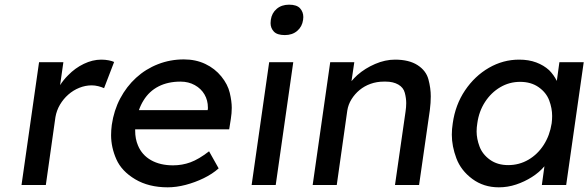

<svg xmlns="http://www.w3.org/2000/svg" viewBox="-20 -791 2516 821"><path d="M72 0 147 -525H251L237 -427Q251 -449 271 -469Q301 -500 338.5 -518Q376 -536 413 -536Q430 -536 445 -533Q460 -530 468 -526L425 -414Q414 -419 400 -422.5Q386 -426 372 -426Q345 -426 319 -415.5Q293 -405 272 -386.5Q251 -368 236.5 -343.5Q222 -319 217 -290L176 0Z M697 10Q616 10 558 -24.5Q500 -59 477.5 -110Q455 -161 455 -213Q455 -234 458 -257Q467 -319 494 -370Q521 -421 562 -458.5Q603 -496 655.5 -516.5Q708 -537 766 -537Q817 -537 858 -517.5Q899 -498 926.5 -464Q954 -430 962.5 -394Q971 -358 971 -330Q971 -307 967 -282L960 -238H558Q558 -235 558 -232Q558 -197 570 -169Q587 -128 626 -106Q665 -84 720 -84Q759 -84 794.5 -97Q830 -110 874 -144L915 -71Q888 -47 851 -29Q814 -11 774 -0.5Q734 10 697 10ZM868 -320 869 -327Q869 -329 869 -331Q869 -362 854.5 -387Q840 -412 813 -427Q786 -442 752 -442Q698 -442 658 -421.5Q618 -401 594 -362Q582 -343 574 -320Z M1198 -641Q1165 -641 1151 -656Q1137 -671 1137 -692Q1137 -699 1138 -706Q1142 -735 1163 -753Q1184 -771 1216 -771Q1249 -771 1263 -755.5Q1277 -740 1277 -718Q1277 -712 1276 -706Q1272 -677 1251 -659Q1230 -641 1198 -641ZM1056 0 1131 -525H1234L1159 0Z M1317 0 1392 -525H1495L1483 -444Q1494 -457 1508 -470Q1541 -499 1584 -517.5Q1627 -536 1669 -536Q1729 -536 1765.5 -512.5Q1802 -489 1812 -451.5Q1822 -414 1822 -379Q1822 -352 1818 -320L1772 0H1669L1714 -313Q1717 -333 1717 -350Q1717 -371 1711 -394Q1705 -417 1683 -429.5Q1661 -442 1630 -442Q1626 -442 1621 -442Q1591 -442 1564.5 -432.5Q1538 -423 1517.5 -406Q1497 -389 1483 -366.5Q1469 -344 1465 -318L1420 0Z M2113 10Q2048 10 1999.5 -26Q1951 -62 1931.5 -114Q1912 -166 1912 -215Q1912 -239 1916 -264Q1927 -343 1968.5 -404.5Q2010 -466 2070.5 -501Q2131 -536 2200 -536Q2241 -536 2273 -524Q2305 -512 2328 -491Q2348 -471 2361 -445L2372 -525H2476L2401 0H2297L2308 -80Q2308 -80 2308 -80Q2286 -54 2254.5 -34Q2223 -14 2187 -2Q2151 10 2113 10ZM2153 -85Q2200 -85 2239.5 -108Q2279 -131 2305 -171.5Q2331 -212 2339 -264Q2341 -280 2341 -295Q2341 -328 2328.5 -361.5Q2316 -395 2283.5 -418Q2251 -441 2204 -441Q2158 -441 2119 -418Q2080 -395 2054 -355Q2028 -315 2021 -264Q2018 -246 2018 -229Q2018 -198 2030.5 -164.5Q2043 -131 2075 -108Q2107 -85 2153 -85Z"/></svg>

Font: Lexend
Style: Italic
Weight: 400
Italic angle: -8.13011°
Designer: Bonnie Shaver-Troup, Thomas Jockin
Foundry: Lexend
Version: Version 1.007